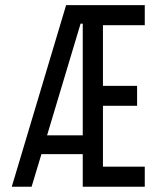

<svg xmlns="http://www.w3.org/2000/svg" viewBox="-20 -713 626 733"><path d="M24.9 0 232.4 -693.4H532.7V-616.7H373V-385.3H503.4V-309.1H373V-76.7H532.7V0H295.9V-124.5H138.2L100.6 0ZM159.7 -196.3H295.9V-622.6H287.6Z"/></svg>

Font: Cascadia Code NF SemiLight
Style: Regular
Weight: 350
Monospace: yes
Designer: Aaron Bell
Foundry: Saja Typeworks
Version: Version 2404.023; ttfautohint (v1.8.4)